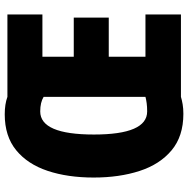

<svg xmlns="http://www.w3.org/2000/svg" viewBox="-12 -752 775 790"><g transform="rotate(-90 375.0 -357.5)"><path d="M299 -725Q341 -725 371 -714H710V-570H536V-441H697V-297H536V-146H710V0H371Q358 4 340.5 7Q323 10 301 10Q209 10 151 -38.5Q93 -87 66 -170.5Q39 -254 39 -359Q39 -466 66.5 -548.5Q94 -631 151.5 -678Q209 -725 299 -725ZM311 -579Q216 -579 216 -358Q216 -139 311 -139Q330 -139 345 -141Q360 -143 371 -146V-565Q348 -579 311 -579Z"/></g></svg>

Font: Noto Sans Sinhala ExtraCondensed Black
Style: Regular
Weight: 900
Width: 2
Designer: Jelle Bosma - Monotype Design Team
Foundry: Monotype Imaging Inc.
Version: Version 2.006; ttfautohint (v1.8.4.7-5d5b)